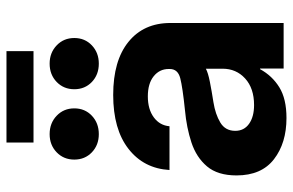

<svg xmlns="http://www.w3.org/2000/svg" viewBox="-176 -720 905 593"><g transform="rotate(-90 276.5 -423.5)"><path d="M208.5 8.8Q131.3 8.8 81.3 -29.8Q31.2 -68.4 31.2 -145.5Q31.2 -203.6 59.1 -236.6Q86.9 -269.5 132.8 -284.7Q178.7 -299.8 232.4 -304.7Q303.2 -312 331.5 -319.3Q359.9 -326.7 359.9 -351.6V-355Q359.9 -383.3 337.4 -401.4Q314.9 -419.4 275.4 -419.4Q235.4 -419.4 210.4 -400.9Q185.5 -382.3 183.1 -352.5H47.9Q52.7 -432.1 113.3 -479.2Q173.8 -526.4 279.8 -526.4Q385.7 -526.4 443.8 -479.2Q502 -432.1 502 -349.6V0H361.3V-72.8H359.4Q338.9 -35.2 303.2 -13.2Q267.6 8.8 208.5 8.8ZM248.5 -91.3Q300.3 -91.3 330.6 -118.9Q360.8 -146.5 360.8 -188.5V-240.2Q348.6 -233.4 320.3 -227.8Q292 -222.2 257.3 -216.8Q220.2 -210.9 194.6 -195.6Q168.9 -180.2 168.9 -149.4Q168.9 -122.1 190.7 -106.7Q212.4 -91.3 248.5 -91.3ZM415 -856V-772.5H132.8V-856ZM158.7 -570.8Q125 -570.8 102.5 -592.3Q80.1 -613.8 80.1 -646.5Q80.1 -679.2 102.5 -700.9Q125 -722.7 158.7 -722.7Q192.9 -722.7 215.6 -700.9Q238.3 -679.2 238.3 -646.5Q238.3 -613.8 215.6 -592.3Q192.9 -570.8 158.7 -570.8ZM376.5 -570.8Q342.3 -570.8 319.8 -592.3Q297.4 -613.8 297.4 -646.5Q297.4 -679.2 319.8 -700.9Q342.3 -722.7 376.5 -722.7Q410.2 -722.7 432.9 -700.9Q455.6 -679.2 455.6 -646.5Q455.6 -613.8 432.9 -592.3Q410.2 -570.8 376.5 -570.8Z"/></g></svg>

Font: Inter Display
Style: Bold
Weight: 700
Designer: Rasmus Andersson
Foundry: rsms
Version: Version 4.001;git-9221beed3